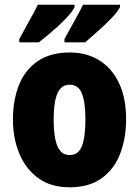

<svg xmlns="http://www.w3.org/2000/svg" viewBox="-20 -786 592 816"><path d="M516 -278Q516 -201 491.5 -135Q467 -69 413.5 -29.5Q360 10 275 10Q196 10 142.5 -29Q89 -68 62 -133.5Q35 -199 35 -278Q35 -361 61 -425.5Q87 -490 141 -526.5Q195 -563 277 -563Q348 -563 402 -529.5Q456 -496 486 -432.5Q516 -369 516 -278ZM208 -277Q208 -203 224 -165Q240 -127 276 -127Q313 -127 328 -165Q343 -203 343 -278Q343 -352 328 -389Q313 -426 276 -426Q240 -426 224 -389Q208 -352 208 -277ZM490 -756Q481 -737 454.5 -709.5Q428 -682 396.5 -654Q365 -626 342 -606H254V-620Q279 -666 300.5 -704.5Q322 -743 333 -766H490ZM297 -756Q288 -737 262 -709.5Q236 -682 204 -654.5Q172 -627 145 -606H62V-620Q87 -667 108.5 -705Q130 -743 141 -766H297Z"/></svg>

Font: Noto Sans Kannada Condensed Black
Style: Regular
Weight: 900
Width: 3
Designer: Jelle Bosma - Monotype Design Team
Foundry: Monotype Imaging Inc.
Version: Version 2.005; ttfautohint (v1.8.4.7-5d5b)